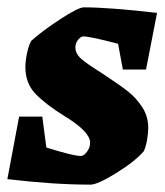

<svg xmlns="http://www.w3.org/2000/svg" viewBox="-20 -493 448 522"><path d="M383 -145Q383 -132 380 -113.5Q377 -95 371 -82Q347 -54 296 -22.5Q245 9 226 9Q126 9 0 -6L32 -176H95L106 -92Q134 -83 161 -76Q188 -69 200 -69Q208 -69 216.5 -80.5Q225 -92 225 -105Q225 -135 156 -177Q103 -210 76 -238.5Q49 -267 49 -311Q49 -327 53.5 -348.5Q58 -370 65 -382Q95 -409 144 -441Q193 -473 208 -473Q276 -473 407 -458L377 -304H314L301 -374Q225 -394 206 -394Q200 -394 192.5 -385Q185 -376 185 -364Q185 -347 201 -333Q217 -319 251 -298L269 -286Q307 -261 328.5 -244Q350 -227 366.5 -202Q383 -177 383 -145Z"/></svg>

Font: Grenze ExtraBold
Style: Italic
Weight: 800
Italic angle: -10°
Designer: Renata Polastri
Foundry: Omnibus-Type
Version: Version 1.002; ttfautohint (v1.8)